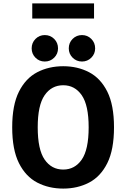

<svg xmlns="http://www.w3.org/2000/svg" viewBox="-20 -1094 750 1125"><path d="M350.5 11Q266 11 198.2 -24.2Q130.5 -59.5 91 -138.2Q51.5 -217 51.5 -348Q51.5 -478.5 91 -557Q130.5 -635.5 198.2 -670.8Q266 -706 350.5 -706Q434.5 -706 502 -670.8Q569.5 -635.5 608.8 -557Q648 -478.5 648 -348Q648 -217 608.8 -138.2Q569.5 -59.5 502 -24.2Q434.5 11 350.5 11ZM350.5 -100.5Q418.5 -100.5 459 -159Q499.5 -217.5 499.5 -348Q499.5 -477.5 459 -536Q418.5 -594.5 350.5 -594.5Q282 -594.5 241.5 -536Q201 -477.5 201 -348Q201 -217.5 241.5 -159Q282 -100.5 350.5 -100.5ZM242.5 -733.5Q210 -733.5 187.8 -756Q165.5 -778.5 165.5 -810.5Q165.5 -843.5 188 -866Q210.5 -888.5 242.5 -888.5Q275 -888.5 297.5 -866Q320 -843.5 320 -810.5Q320 -778.5 297.5 -756Q275 -733.5 242.5 -733.5ZM460.5 -733.5Q428 -733.5 405.5 -756Q383 -778.5 383 -810.5Q383 -843.5 405.5 -866Q428 -888.5 460.5 -888.5Q492.5 -888.5 515 -866Q537.5 -843.5 537.5 -810.5Q537.5 -778.5 515 -756Q492.5 -733.5 460.5 -733.5ZM169 -1074H531V-985.5H169Z"/></svg>

Font: League Mono SemiBold
Style: Regular
Weight: 600
Width: 6
Designer: Tyler Finck
Foundry: The League of Moveable Type / Tyler Finck
Version: Version 2.300;RELEASE